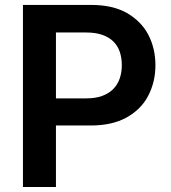

<svg xmlns="http://www.w3.org/2000/svg" viewBox="-20 -747 683 767"><path d="M203.5 0H71.7V-727.3H344.5Q428.6 -727.3 485.4 -696Q544.4 -662.3 572.8 -607.6Q600.9 -552.9 600.9 -486.5Q600.9 -420.1 572.4 -365.1Q544 -309.7 484.4 -277Q427.2 -245.7 342.7 -245.7H203.5ZM324.9 -354Q361.2 -354 388 -363.8Q414.8 -373.6 432.2 -391.2Q449.6 -408.7 458.1 -433.1Q466.6 -457.4 466.6 -486.5Q466.6 -515.6 458.5 -539.8Q450.3 -563.9 432.9 -581.1Q415.5 -598.4 388.5 -607.8Q361.5 -617.2 324.2 -617.2H203.5V-354Z"/></svg>

Font: Linik Sans SemiBold
Style: Regular
Weight: 600
Designer: Fonts by Rasmus Andersson / Changes by Cristiano Sobral with parts from Marc Monis
Foundry: rsms
Version: Version 3.020; ttfautohint (v1.6)